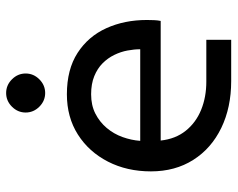

<svg xmlns="http://www.w3.org/2000/svg" viewBox="-92 -662 755 610"><g transform="rotate(-90 285.0 -357.5)"><path d="M332 0Q248 0 183 -31.5Q118 -63 81.5 -120.5Q45 -178 45 -255Q45 -331 76 -391.5Q107 -452 162 -487Q217 -522 290 -522Q369 -522 421.5 -488Q474 -454 500 -396.5Q526 -339 526 -268Q526 -257 525.5 -245Q525 -233 523 -224H143Q148 -177 174 -144.5Q200 -112 240.5 -95.5Q281 -79 330 -79H463V0ZM142 -289H433Q433 -308 429 -329.5Q425 -351 415 -371.5Q405 -392 388.5 -408.5Q372 -425 347.5 -435Q323 -445 290 -445Q255 -445 228.5 -431.5Q202 -418 183 -395.5Q164 -373 154 -345Q144 -317 142 -289ZM294 -591Q269 -591 250.5 -609.5Q232 -628 232 -653Q232 -678 250.5 -696.5Q269 -715 294 -715Q319 -715 337.5 -696.5Q356 -678 356 -653Q356 -628 337.5 -609.5Q319 -591 294 -591Z"/></g></svg>

Font: MuseoModerno Thin
Style: Regular
Weight: 400
Version: Version 1.003